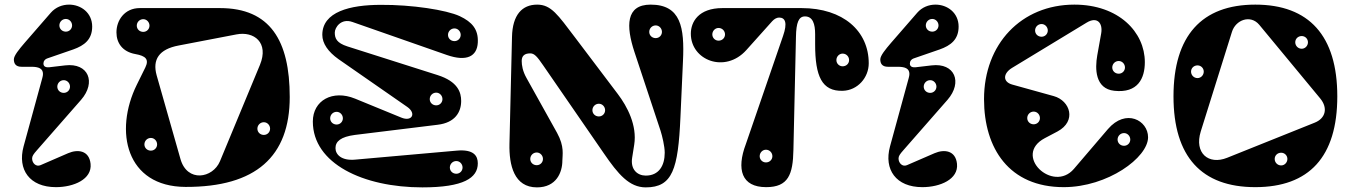

<svg xmlns="http://www.w3.org/2000/svg" viewBox="-20 -795 5868 831"><path d="M40 -538C40 -520 48 -506 73 -506H116C148 -506 166 -498 166 -475C166 -470 165 -464 163 -457L82 -161C55 -61 108 15 222 15C299 15 379 -19 372 -86C366 -144 317 -150 275 -132L155 -80C136 -72 119 -89 119 -109C119 -119 124 -127 140 -145L331 -363C397 -439 363 -524 262 -512L194 -504C185 -503 168 -503 168 -520C168 -530 174 -539 187 -543L297 -581C345 -598 379 -624 379 -680C379 -740 330 -775 279 -775C250 -775 221 -764 200 -740L87 -610C62 -581 40 -554 40 -538ZM265 -658C249 -658 237 -670 237 -685C237 -700 249 -713 265 -713C280 -713 292 -700 292 -685C292 -670 280 -658 265 -658ZM256 -393C240 -393 228 -405 228 -420C228 -435 240 -448 256 -448C271 -448 283 -435 283 -420C283 -405 271 -393 256 -393Z M932 -760H585C519 -760 484 -707 484 -655C484 -609 510 -571 566 -561C611 -553 626 -538 609 -503L572 -428C473 -227 525 13 783 14C1088 15 1234 -118 1234 -375C1234 -620 1149 -760 932 -760ZM1105 -514 932 -97C901 -23 790 -4 761 -107L658 -469C639 -537 668 -582 753 -598L1003 -646C1079 -661 1145 -611 1105 -514ZM600 -657C584 -657 572 -669 572 -684C572 -699 584 -712 600 -712C615 -712 627 -699 627 -684C627 -669 615 -657 600 -657ZM633 -143C617 -143 605 -155 605 -170C605 -185 617 -198 633 -198C648 -198 660 -185 660 -170C660 -155 648 -143 633 -143ZM1122 -211C1106 -211 1094 -223 1094 -238C1094 -253 1106 -266 1122 -266C1137 -266 1149 -253 1149 -238C1149 -223 1137 -211 1122 -211Z M1956 -143 1516 -104C1458 -99 1432 -126 1432 -154C1432 -183 1455 -203 1516 -211L1874 -255C1950 -264 1976 -310 1976 -358C1976 -395 1962 -442 1874 -470L1484 -594C1437 -609 1429 -629 1429 -654C1429 -676 1456 -717 1505 -700L1914 -557C2000 -527 2045 -551 2048 -611C2051 -668 2023 -700 1970 -725C1912 -752 1762 -775 1628 -774C1495 -774 1375 -744 1375 -644C1375 -607 1400 -571 1445 -539L1743 -332C1783 -304 1763 -267 1717 -286L1517 -368C1419 -408 1334 -360 1334 -269C1334 -87 1552 16 1808 16C1987 16 2048 -25 2048 -88C2048 -120 2031 -150 1956 -143ZM1947 -617C1931 -617 1919 -629 1919 -644C1919 -659 1931 -672 1947 -672C1962 -672 1974 -659 1974 -644C1974 -629 1962 -617 1947 -617ZM1437 -256C1421 -256 1409 -268 1409 -283C1409 -298 1421 -311 1437 -311C1452 -311 1464 -298 1464 -283C1464 -268 1452 -256 1437 -256ZM1955 -43C1939 -43 1927 -55 1927 -70C1927 -85 1939 -98 1955 -98C1970 -98 1982 -85 1982 -70C1982 -55 1970 -43 1955 -43ZM1868 -339C1852 -339 1840 -351 1840 -366C1840 -381 1852 -394 1868 -394C1883 -394 1895 -381 1895 -366C1895 -351 1883 -339 1868 -339Z M2796 -775C2688 -775 2689 -682 2726 -570L2839 -229C2846 -207 2857 -162 2857 -134C2857 -77 2831 -35 2775 -35C2739 -35 2708 -61 2716 -112L2725 -169C2738 -252 2695 -334 2654 -388L2468 -634C2395 -730 2366 -775 2305 -775C2240 -775 2198 -731 2196 -635L2185 -172C2183 -80 2205 16 2304 16C2388 16 2414 -49 2414 -100C2414 -124 2424 -160 2391 -220L2259 -457C2242 -487 2238 -513 2238 -531C2238 -553 2250 -564 2275 -564C2293 -564 2305 -550 2331 -512L2593 -132C2656 -40 2704 16 2775 16C2891 16 2915 -63 2925 -287L2936 -531C2943 -676 2927 -775 2796 -775ZM2818 -630C2802 -630 2790 -642 2790 -657C2790 -672 2802 -685 2818 -685C2833 -685 2845 -672 2845 -657C2845 -642 2833 -630 2818 -630ZM2572 -291C2556 -291 2544 -303 2544 -318C2544 -333 2556 -346 2572 -346C2587 -346 2599 -333 2599 -318C2599 -303 2587 -291 2572 -291ZM2303 -80C2287 -80 2275 -92 2275 -107C2275 -122 2287 -135 2303 -135C2318 -135 2330 -122 2330 -107C2330 -92 2318 -80 2303 -80Z M3369 -639 3208 -171C3167 -62 3189 15 3296 15C3392 15 3412 -40 3414 -146L3425 -635C3426 -698 3437 -724 3464 -724C3498 -724 3508 -691 3508 -647V-603C3508 -465 3537 -399 3628 -402C3692 -404 3740 -459 3740 -521C3740 -660 3630 -760 3449 -760H3107C3003 -760 2970 -700 2970 -649C2970 -534 3118 -476 3210 -578L3322 -703C3332 -714 3343 -719 3352 -719C3379 -719 3389 -696 3369 -639ZM3295 -92C3280 -92 3268 -104 3268 -119C3268 -134 3280 -147 3295 -147C3311 -147 3323 -134 3323 -119C3323 -104 3311 -92 3295 -92ZM3627 -508C3612 -508 3600 -520 3600 -535C3600 -550 3612 -563 3627 -563C3643 -563 3655 -550 3655 -535C3655 -520 3643 -508 3627 -508ZM3090 -619C3075 -619 3063 -631 3063 -646C3063 -661 3075 -674 3090 -674C3106 -674 3118 -661 3118 -646C3118 -631 3106 -619 3090 -619Z M3790 -538C3790 -520 3798 -506 3823 -506H3866C3898 -506 3916 -498 3916 -475C3916 -470 3915 -464 3913 -457L3832 -161C3805 -61 3858 15 3972 15C4049 15 4129 -19 4122 -86C4116 -144 4067 -150 4025 -132L3905 -80C3886 -72 3869 -89 3869 -109C3869 -119 3874 -127 3890 -145L4081 -363C4147 -439 4113 -524 4012 -512L3944 -504C3935 -503 3918 -503 3918 -520C3918 -530 3924 -539 3937 -543L4047 -581C4095 -598 4129 -624 4129 -680C4129 -740 4080 -775 4029 -775C4000 -775 3971 -764 3950 -740L3837 -610C3812 -581 3790 -554 3790 -538ZM4015 -658C3999 -658 3987 -670 3987 -685C3987 -700 3999 -713 4015 -713C4030 -713 4042 -700 4042 -685C4042 -670 4030 -658 4015 -658ZM4006 -393C3990 -393 3978 -405 3978 -420C3978 -435 3990 -448 4006 -448C4021 -448 4033 -435 4033 -420C4033 -405 4021 -393 4006 -393Z M4584 15C4774 15 4949 -113 4949 -201C4949 -274 4853 -327 4775 -236L4628 -64C4537 42 4362 -123 4502 -197L4557 -226C4641 -271 4612 -359 4541 -379L4361 -429C4319 -441 4321 -477 4360 -501L4683 -697C4729 -725 4754 -695 4746 -650L4729 -555C4719 -498 4719 -411 4803 -402C4905 -391 4935 -456 4935 -526C4935 -656 4822 -775 4630 -775C4400 -775 4239 -604 4239 -366C4239 -152 4348 15 4584 15ZM4454 -257C4438 -257 4426 -269 4426 -284C4426 -299 4438 -312 4454 -312C4469 -312 4481 -299 4481 -284C4481 -269 4469 -257 4454 -257ZM4488 -636C4472 -636 4460 -648 4460 -663C4460 -678 4472 -691 4488 -691C4503 -691 4515 -678 4515 -663C4515 -648 4503 -636 4488 -636ZM4845 -164C4829 -164 4817 -176 4817 -191C4817 -206 4829 -219 4845 -219C4860 -219 4872 -206 4872 -191C4872 -176 4860 -164 4845 -164ZM4822 -476C4806 -476 4794 -488 4794 -503C4794 -518 4806 -531 4822 -531C4837 -531 4849 -518 4849 -503C4849 -488 4837 -476 4822 -476Z M5413 -775C5181 -775 5059 -640 5059 -378C5059 -116 5181 15 5413 15C5646 15 5768 -116 5768 -378C5768 -640 5646 -775 5413 -775ZM5430 -688 5694 -369C5728 -328 5718 -283 5670 -264L5291 -112C5211 -80 5148 -132 5177 -226L5312 -657C5328 -709 5392 -733 5430 -688ZM5525 -134C5540 -134 5552 -122 5552 -107C5552 -92 5540 -79 5525 -79C5509 -79 5497 -92 5497 -107C5497 -122 5509 -134 5525 -134ZM5163 -512C5178 -512 5190 -500 5190 -485C5190 -470 5178 -457 5163 -457C5147 -457 5135 -470 5135 -485C5135 -500 5147 -512 5163 -512ZM5614 -639C5629 -639 5641 -627 5641 -612C5641 -597 5629 -584 5614 -584C5598 -584 5586 -597 5586 -612C5586 -627 5598 -639 5614 -639Z"/></svg>

Font: Pilowlava Atome
Style: Regular
Weight: 500
Designer: Anton Moglia, Jérémy Landes, Maksym Kobuzan (Cyrillic), Velvetyne Type Foundry
Foundry: Anton Moglia, Jérémy Landes, Velvetyne Type Foundry
Version: Version 1.002;Glyphs 3.3 (3303)